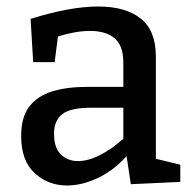

<svg xmlns="http://www.w3.org/2000/svg" viewBox="-20 -560 592 590"><path d="M382 6 369 -80Q328 -35 279.5 -12.5Q231 10 186 10Q128 10 86.5 -28Q45 -66 45 -142Q45 -200 70 -232.5Q95 -265 140 -279Q185 -293 246 -293H359V-368Q359 -420 332 -442.5Q305 -465 257 -465Q213 -465 158 -448L148 -369H82L74 -502Q135 -521 186.5 -530.5Q238 -540 282 -540Q366 -540 412.5 -503Q459 -466 459 -386V-72L534 -54V-1ZM146 -149Q146 -106 167 -85.5Q188 -65 220 -65Q251 -65 287.5 -83.5Q324 -102 359 -134V-229H262Q196 -229 171 -209Q146 -189 146 -149Z"/></svg>

Font: Bitter Medium
Style: Regular
Weight: 500
Designer: Sol Matas, and Bitter project Authors
Foundry: Sol Matas
Version: Version 2.001